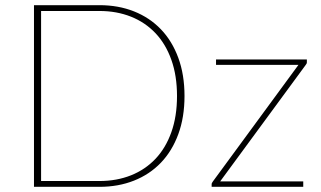

<svg xmlns="http://www.w3.org/2000/svg" viewBox="-20 -723 1244 743"><path d="M694 -351.5Q694 -269 670 -203.8Q646 -138.5 602.5 -93.2Q559 -48 498.5 -24Q438 0 365 0H111.5V-703H365Q438 -703 498.5 -679Q559 -655 602.5 -609.8Q646 -564.5 670 -499.2Q694 -434 694 -351.5ZM665 -351.5Q665 -430 643.2 -491.2Q621.5 -552.5 581.8 -594.5Q542 -636.5 486.8 -658.5Q431.5 -680.5 365 -680.5H139V-22.5H365Q431.5 -22.5 486.8 -44.5Q542 -66.5 581.8 -108.5Q621.5 -150.5 643.2 -211.8Q665 -273 665 -351.5ZM1167.5 -493V-482Q1167.5 -479 1166.2 -476.5Q1165 -474 1162.5 -471L832 -21H1153.5V0H799V-9.5Q799 -12.5 800.2 -15Q801.5 -17.5 804 -21L1135 -472H816V-493Z"/></svg>

Font: Lato ExtraLight
Style: Regular
Weight: 275
Designer: Lukasz Dziedzic with Adam Twardoch and Botio Nikoltchev
Foundry: tyPoland Lukasz Dziedzic
Version: Version 2.015; 2015-08-06; http://www.latofonts.com/